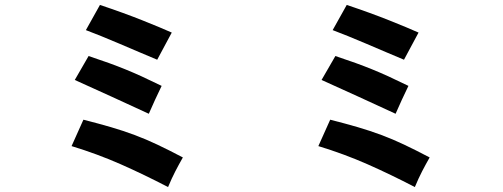

<svg xmlns="http://www.w3.org/2000/svg" viewBox="-20 -705 2040 778"><path d="M676 -573 617 -463Q583 -477 543.5 -494Q504 -511 465 -527.5Q426 -544 390.5 -558.5Q355 -573 328 -583L385 -685Q433 -669 477 -653Q521 -637 558.5 -622Q596 -607 626 -594.5Q656 -582 676 -573ZM721 -67Q705 -39 690.5 -11Q676 17 661 53Q563 2 469 -39.5Q375 -81 270 -113L318 -220Q381 -204 430.5 -189.5Q480 -175 525.5 -158Q571 -141 617.5 -119Q664 -97 721 -67ZM635 -357Q620 -326 608.5 -301Q597 -276 583 -244Q508 -279 433 -313Q358 -347 283 -381L339 -478Q387 -462 421.5 -449.5Q456 -437 488 -424Q520 -411 554 -395.5Q588 -380 635 -357Z M1676 -573 1617 -463Q1583 -477 1543.5 -494Q1504 -511 1465 -527.5Q1426 -544 1390.5 -558.5Q1355 -573 1328 -583L1385 -685Q1433 -669 1477 -653Q1521 -637 1558.5 -622Q1596 -607 1626 -594.5Q1656 -582 1676 -573ZM1721 -67Q1705 -39 1690.5 -11Q1676 17 1661 53Q1563 2 1469 -39.5Q1375 -81 1270 -113L1318 -220Q1381 -204 1430.5 -189.5Q1480 -175 1525.5 -158Q1571 -141 1617.5 -119Q1664 -97 1721 -67ZM1635 -357Q1620 -326 1608.5 -301Q1597 -276 1583 -244Q1508 -279 1433 -313Q1358 -347 1283 -381L1339 -478Q1387 -462 1421.5 -449.5Q1456 -437 1488 -424Q1520 -411 1554 -395.5Q1588 -380 1635 -357Z"/></svg>

Font: D2Coding ligature
Style: Bold
Weight: 700
Monospace: yes
Designer: Yong-Rak Park; Jeong-Hwan Yoon; Sang-Min Lee;
Foundry: NHN Corporation
Version: Version 1.3.2; Build 20180524